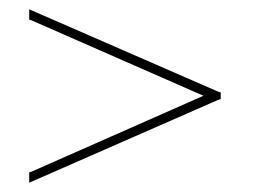

<svg xmlns="http://www.w3.org/2000/svg" viewBox="-20 -565 555 411"><path d="M48.5 -521 42.5 -523V-545L56.5 -539L446.5 -369L452.5 -367V-353L446.5 -351L56.5 -180L42.5 -174V-196L48.5 -198L415.5 -360Z"/></svg>

Font: Nordica Plus
Style: NordicaClassicUltraLightCond
Weight: 300
Version: Version 1.01